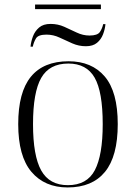

<svg xmlns="http://www.w3.org/2000/svg" viewBox="-20 -813 596 843"><path d="M134 -773V-793H423V-773ZM114 -608Q116 -630 124.5 -653Q133 -676 151.5 -692Q170 -708 202 -708Q234 -708 262 -695.5Q290 -683 317 -670Q344 -657 373 -657Q408 -657 418.5 -672.5Q429 -688 433 -707H443Q441 -685 432.5 -662.5Q424 -640 406 -625Q388 -610 357 -610Q326 -610 297.5 -622.5Q269 -635 241.5 -648Q214 -661 184 -661Q148 -661 138 -644.5Q128 -628 124 -608ZM277 10Q176 10 118 -58.5Q60 -127 60 -268Q60 -408 115.5 -476Q171 -544 281 -544Q383 -544 440 -477Q497 -410 497 -268Q497 -127 441 -58.5Q385 10 277 10ZM278 0Q362 0 396.5 -66Q431 -132 431 -268Q431 -410 395.5 -472Q360 -534 280 -534Q197 -534 161 -471Q125 -408 125 -268Q125 -129 161 -64.5Q197 0 278 0Z"/></svg>

Font: Noto Serif Display Light
Style: Regular
Weight: 300
Designer: Monotype Design Team
Foundry: Monotype Imaging Inc.
Version: Version 2.009